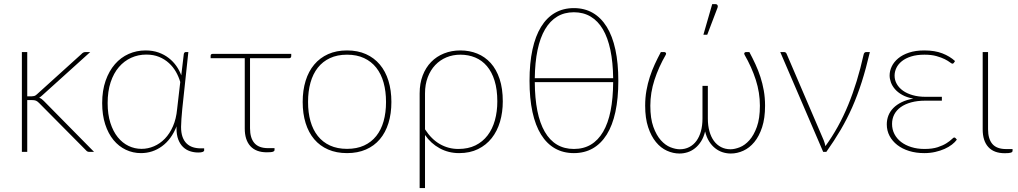

<svg xmlns="http://www.w3.org/2000/svg" viewBox="-20 -750 5026 948"><path d="M114.5 -493V-274.5H137.5Q143 -274.5 149 -276Q155 -277.5 162.5 -284.5L382 -483Q386.5 -488 391.2 -490.5Q396 -493 403.5 -493H425.5L189 -279.5Q185 -275.5 181.2 -272.8Q177.5 -270 173.5 -267.5Q180.5 -265 186 -260.8Q191.5 -256.5 196.5 -251.5L444.5 0H422Q417 0 412.8 -1.5Q408.5 -3 404.5 -8L173 -241.5Q164.5 -250 157.5 -253Q150.5 -256 135.5 -256H114.5V0H88V-493Z M870 -345Q862.5 -371 848.8 -395.2Q835 -419.5 814.2 -438.5Q793.5 -457.5 765.8 -469Q738 -480.5 702.5 -480.5Q662.5 -480.5 627.8 -464.8Q593 -449 567 -418.8Q541 -388.5 526.2 -343.8Q511.5 -299 511.5 -241Q511.5 -185.5 525 -143.2Q538.5 -101 561.5 -72.5Q584.5 -44 614.8 -29.5Q645 -15 679 -15Q710.5 -15 740.2 -27.8Q770 -40.5 794 -65.2Q818 -90 834 -126.5Q850 -163 854.5 -211ZM988 -17.5V-7Q988 -3 981 0Q974 3 959 3Q937.5 3 918 -3.5Q898.5 -10 883.8 -24.2Q869 -38.5 860.2 -61.2Q851.5 -84 851.5 -116Q851.5 -118.5 851.5 -121.2Q851.5 -124 852 -126.5Q826.5 -62 780 -28Q733.5 6 676 6Q636.5 6 601.5 -10.5Q566.5 -27 540.5 -58.5Q514.5 -90 499.5 -136Q484.5 -182 484.5 -241Q484.5 -303 501.5 -351.5Q518.5 -400 547.5 -433.2Q576.5 -466.5 615.5 -483.8Q654.5 -501 699 -501Q734 -501 762.8 -490.8Q791.5 -480.5 813.5 -463.2Q835.5 -446 851 -423.8Q866.5 -401.5 875 -378L887.5 -483Q889.5 -493 897.5 -493H910L880 -212.5Q877.5 -187 875.8 -163.2Q874 -139.5 874 -123.5Q874 -94.5 881.2 -74.2Q888.5 -54 901.5 -41.5Q914.5 -29 932.2 -23.2Q950 -17.5 971.5 -17.5Z M1418 -473.5Q1418 -462.5 1406.5 -462.5H1214.5V-116.5Q1214.5 -68.5 1236.2 -43.5Q1258 -18.5 1304 -18.5H1335.5V-9.5Q1335.5 -4 1328 -1Q1320.5 2 1297.5 2Q1244 2 1216.2 -28.5Q1188.5 -59 1188.5 -115.5V-462.5H1020V-474.5Q1020 -484 1030.5 -484H1418Z M1693.5 -501Q1746 -501 1786.8 -482.8Q1827.5 -464.5 1855.5 -431.2Q1883.5 -398 1898 -351Q1912.5 -304 1912.5 -246.5Q1912.5 -189 1898 -142.2Q1883.5 -95.5 1855.5 -62.5Q1827.5 -29.5 1786.8 -11.8Q1746 6 1693.5 6Q1641 6 1600.2 -11.8Q1559.5 -29.5 1531.5 -62.5Q1503.5 -95.5 1489 -142.2Q1474.5 -189 1474.5 -246.5Q1474.5 -304 1489 -351Q1503.5 -398 1531.5 -431.2Q1559.5 -464.5 1600.2 -482.8Q1641 -501 1693.5 -501ZM1693.5 -15Q1741.5 -15 1777.5 -31.5Q1813.5 -48 1837.8 -78.5Q1862 -109 1874 -151.5Q1886 -194 1886 -246.5Q1886 -299 1874 -342Q1862 -385 1837.8 -415.8Q1813.5 -446.5 1777.5 -463.2Q1741.5 -480 1693.5 -480Q1645.5 -480 1609.5 -463.2Q1573.5 -446.5 1549.2 -415.8Q1525 -385 1513 -342Q1501 -299 1501 -246.5Q1501 -194 1513 -151.5Q1525 -109 1549.2 -78.5Q1573.5 -48 1609.5 -31.5Q1645.5 -15 1693.5 -15Z M2078.5 -111.5Q2110 -62.5 2152 -38.5Q2194 -14.5 2243 -14.5Q2291.5 -14.5 2327.5 -32.2Q2363.5 -50 2387.5 -81.5Q2411.5 -113 2423.5 -156Q2435.5 -199 2435.5 -249.5Q2435.5 -308 2422 -351.5Q2408.5 -395 2384.2 -423.5Q2360 -452 2326.5 -466Q2293 -480 2253 -480Q2216 -480 2184.2 -466.8Q2152.5 -453.5 2129 -428.8Q2105.5 -404 2092 -368.5Q2078.5 -333 2078.5 -289ZM2052 -289Q2052 -338 2067 -377.2Q2082 -416.5 2108.8 -444Q2135.5 -471.5 2172.5 -486.2Q2209.5 -501 2253 -501Q2298 -501 2336.2 -485.5Q2374.5 -470 2402.8 -438.8Q2431 -407.5 2446.8 -360.2Q2462.5 -313 2462.5 -249.5Q2462.5 -195.5 2448.8 -149Q2435 -102.5 2407.8 -68Q2380.5 -33.5 2340.2 -13.8Q2300 6 2247 6Q2194.5 6 2151 -17.8Q2107.5 -41.5 2078.5 -83.5V178.5H2052Z M2620.5 -344.5Q2621 -264.5 2633.2 -203Q2645.5 -141.5 2669.8 -99.5Q2694 -57.5 2730 -36Q2766 -14.5 2813.5 -14.5Q2861.5 -14.5 2897.5 -36Q2933.5 -57.5 2958 -99.5Q2982.5 -141.5 2994.8 -203Q3007 -264.5 3007.5 -344.5ZM3007.5 -364Q3006.5 -442.5 2993.8 -503.2Q2981 -564 2956.8 -605.2Q2932.5 -646.5 2896.5 -668Q2860.5 -689.5 2813.5 -689.5Q2766.5 -689.5 2731 -668Q2695.5 -646.5 2671.2 -605.2Q2647 -564 2634.2 -503.2Q2621.5 -442.5 2620.5 -364ZM2813.5 -710Q2866 -710 2906.8 -686.5Q2947.5 -663 2975.8 -617.5Q3004 -572 3018.5 -505Q3033 -438 3033 -351Q3033 -264 3018.5 -197.2Q3004 -130.5 2975.8 -85.5Q2947.5 -40.5 2906.8 -17.2Q2866 6 2813.5 6Q2761 6 2720.2 -17.2Q2679.5 -40.5 2651.5 -85.5Q2623.5 -130.5 2609 -197.2Q2594.5 -264 2594.5 -351Q2594.5 -438 2609 -505Q2623.5 -572 2651.5 -617.5Q2679.5 -663 2720.2 -686.5Q2761 -710 2813.5 -710Z M3680 -493Q3696 -463 3710 -432.8Q3724 -402.5 3734.5 -370.2Q3745 -338 3751.2 -303Q3757.5 -268 3757.5 -228Q3757.5 -166.5 3743 -122Q3728.5 -77.5 3704.5 -48.5Q3680.5 -19.5 3650.2 -5.8Q3620 8 3588.5 8Q3568 8 3548.2 1.8Q3528.5 -4.5 3511.5 -17.8Q3494.5 -31 3481.5 -51.5Q3468.5 -72 3461.5 -101Q3454.5 -72 3441.2 -51.5Q3428 -31 3411.2 -17.8Q3394.5 -4.5 3374.8 1.8Q3355 8 3335 8Q3303.5 8 3273 -5.8Q3242.5 -19.5 3218.8 -48.5Q3195 -77.5 3180.2 -122Q3165.5 -166.5 3165.5 -228Q3165.5 -268 3171.8 -303Q3178 -338 3188.5 -370.2Q3199 -402.5 3213 -432.8Q3227 -463 3243 -493H3260Q3263.5 -493 3267 -489.8Q3270.5 -486.5 3267.5 -480Q3232 -418.5 3211.5 -355.5Q3191 -292.5 3191 -228Q3191 -165 3206 -123.5Q3221 -82 3243 -57.5Q3265 -33 3290.2 -23Q3315.5 -13 3336.5 -13Q3362.5 -13 3383.2 -23.8Q3404 -34.5 3418.5 -54.2Q3433 -74 3440.8 -102Q3448.5 -130 3448.5 -164.5V-326H3475V-164.5Q3475 -130 3482.8 -102Q3490.5 -74 3505 -54.2Q3519.5 -34.5 3540.2 -23.8Q3561 -13 3587 -13Q3607.5 -13 3632.8 -23Q3658 -33 3680 -57.5Q3702 -82 3717 -123.5Q3732 -165 3732 -228Q3732 -292.5 3711.8 -355.5Q3691.5 -418.5 3656 -480Q3653 -486.5 3656.2 -489.8Q3659.5 -493 3663.5 -493ZM3453 -578.5 3496.5 -729.5H3514Q3520 -729.5 3522.8 -724.5Q3525.5 -719.5 3523 -712.5L3472 -578.5Z M4275 -493Q4256 -411.5 4234.8 -345Q4213.5 -278.5 4187.8 -220.2Q4162 -162 4130.5 -108.5Q4099 -55 4060 0H4044.5L3832.5 -493H3851.5Q3857 -493 3860 -490Q3863 -487 3864 -484L4047 -57.5Q4050 -50 4052 -42.8Q4054 -35.5 4055.5 -28.5Q4122 -120 4168 -232Q4214 -344 4244 -480Q4245.5 -487.5 4249 -490.2Q4252.5 -493 4256.5 -493Z M4704.5 -60.5Q4695.5 -48 4680 -36Q4664.5 -24 4643.8 -14.8Q4623 -5.5 4597.8 0.2Q4572.5 6 4543.5 6Q4503 6 4469 -4.5Q4435 -15 4410.5 -34Q4386 -53 4372.2 -79Q4358.5 -105 4358.5 -136Q4358.5 -159 4366.5 -179.5Q4374.5 -200 4391 -216.8Q4407.5 -233.5 4432 -245.5Q4456.5 -257.5 4489.5 -263Q4457 -269 4434.8 -281.5Q4412.5 -294 4398.8 -310Q4385 -326 4378.8 -343.5Q4372.5 -361 4372.5 -377.5Q4372.5 -400 4383 -422Q4393.5 -444 4414.8 -461.8Q4436 -479.5 4468.2 -490.2Q4500.5 -501 4544 -501Q4595.5 -501 4632.8 -486.5Q4670 -472 4695.5 -448.5L4689.5 -439.5Q4686.5 -435.5 4682.5 -435.5Q4679 -435.5 4670 -442.5Q4661 -449.5 4644.8 -457.8Q4628.5 -466 4603.8 -473Q4579 -480 4544.5 -480Q4506.5 -480 4478.8 -471.2Q4451 -462.5 4432.8 -447.8Q4414.5 -433 4405.8 -414.5Q4397 -396 4397 -376.5Q4397 -354.5 4407.8 -335.5Q4418.5 -316.5 4438.5 -302.2Q4458.5 -288 4486.8 -280Q4515 -272 4549.5 -272H4630.5V-253H4549.5Q4509.5 -253 4478.8 -244.5Q4448 -236 4427 -220.8Q4406 -205.5 4395.2 -184.5Q4384.5 -163.5 4384.5 -138Q4384.5 -111 4396.2 -88.2Q4408 -65.5 4429 -49.2Q4450 -33 4479.5 -23.8Q4509 -14.5 4544.5 -14.5Q4583.5 -14.5 4610 -23.2Q4636.5 -32 4653.2 -42.8Q4670 -53.5 4678.8 -62.2Q4687.5 -71 4691.5 -71Q4695.5 -71 4698 -68Z M4832 -493H4858.5V-112Q4858.5 -64 4880 -39Q4901.5 -14 4948 -14H4979.5V-5Q4979.5 0.5 4971.8 3.5Q4964 6.5 4941 6.5Q4887.5 6.5 4859.8 -24Q4832 -54.5 4832 -111Z"/></svg>

Font: Lato 2
Style: Regular
Weight: 200
Designer: Lukasz Dziedzic with Adam Twardoch and Botio Nikoltchev
Foundry: tyPoland Lukasz Dziedzic
Version: Version 2.015; 2015-08-06; http://www.latofonts.com/